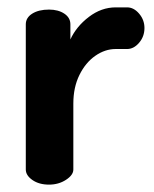

<svg xmlns="http://www.w3.org/2000/svg" viewBox="-20 -501 417 521"><path d="M179 -220V-41Q179 -26 159 -13Q139 0 113 0Q86 0 68 -12.5Q50 -25 50 -41V-435Q50 -453 67.5 -464Q85 -475 113 -475Q138 -475 154.5 -464Q171 -453 171 -435V-394Q187 -429 221 -455Q255 -481 294 -481H325Q343 -481 357.5 -464Q372 -447 372 -425Q372 -402 357.5 -385Q343 -368 325 -368H294Q265 -368 238.5 -349.5Q212 -331 195.5 -297.5Q179 -264 179 -220Z"/></svg>

Font: Dosis
Style: Regular
Weight: 400
Designer: Edgar Tolentino, Pablo Impallari, Igino Marini
Foundry: Edgar Tolentino, Pablo Impallari, Igino Marini
Version: Version 1.007;Glyphs 3.1.1 (3134)